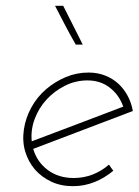

<svg xmlns="http://www.w3.org/2000/svg" viewBox="-20 -632 478 659"><path d="M436 -251Q350 -218 265 -186Q180 -154 94 -121Q107 -76 144 -48.5Q181 -21 233 -21Q267 -21 298 -33Q329 -45 354 -67Q358 -61 361.5 -56Q365 -51 369 -46Q339 -21 304 -7Q269 7 230 7Q189 7 156 -8.5Q123 -24 100 -50Q77 -77 66.5 -112Q56 -147 62 -188Q68 -228 88 -264Q108 -300 138.5 -326Q169 -352 206 -367.5Q243 -383 284 -383Q315 -383 341.5 -372.5Q368 -362 388 -343Q406 -326 418.5 -302.5Q431 -279 436 -251ZM280 -356Q239 -356 202.5 -337.5Q166 -319 139.5 -290Q113 -261 99 -223.5Q85 -186 89 -147Q169 -177 246.5 -206.5Q324 -236 403 -266Q389 -306 357 -331Q325 -356 280 -356ZM197 -612Q214 -579 230.5 -545.5Q247 -512 264 -479H240Q221 -512 203.5 -545.5Q186 -579 169 -612Z"/></svg>

Font: Josefin Slab Light
Style: Italic
Weight: 300
Italic angle: -12°
Designer: Santiago Orozco
Foundry: Typemade
Version: Version 2.000